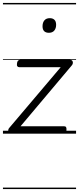

<svg xmlns="http://www.w3.org/2000/svg" viewBox="-20 -905 535 1300"><path d="M56 0Q38 0 36 -14Q34 -28 41 -37L391 -450H111Q102 -450 97.5 -456Q93 -462 95 -475Q96 -488 102 -494Q108 -500 117 -500H454Q464 -500 469 -494Q474 -488 473.5 -479Q473 -470 466 -462L119 -50H414Q424 -50 427.5 -44Q431 -38 430 -23Q429 -12 423.5 -6Q418 0 408 0ZM311 -683Q290 -683 279 -694Q268 -705 268 -727Q268 -752 280.5 -767Q293 -782 317 -782Q337 -782 348.5 -771Q360 -760 360 -737Q360 -713 347.5 -698Q335 -683 311 -683ZM0 365H495V375H0ZM0 -20H495V0H0ZM0 -505H495V-500H0ZM0 -885H495V-875H0Z"/></svg>

Font: Playwrite GB S Guides
Style: Italic
Weight: 400
Italic angle: -7.01216°
Designer: Veronika Burian, José Scaglione
Foundry: TypeTogether
Version: Version 1.002